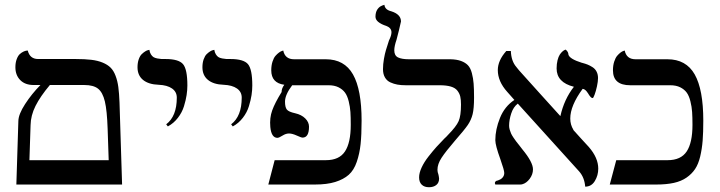

<svg xmlns="http://www.w3.org/2000/svg" viewBox="-20 -766 2990 797"><path d="M330.1 -413.1H187Q147.5 -366.2 127.4 -326.2Q107.4 -286.1 106.9 -246.1L102.1 -101.1H431.2Q430.7 -113.8 429 -166Q427.2 -218.3 426.8 -231Q424.3 -307.1 415.3 -345Q406.2 -382.8 387 -397.9Q367.7 -413.1 330.1 -413.1ZM486.8 0H47.9L56.2 -263.2Q56.6 -291.5 84.2 -334Q111.8 -376.5 147.9 -413.1H120.1Q84 -413.1 64 -433.6Q43.9 -454.1 43.9 -486.8Q43.9 -505.9 49.3 -520.3Q54.7 -534.7 62 -541.3Q69.3 -547.9 76.9 -551.5Q84.5 -555.2 89.8 -555.7L95.2 -556.2Q104 -521 138.2 -521H293.9Q332 -521 358.9 -517.8Q385.7 -514.6 406.2 -506.1Q426.8 -497.6 439.2 -485.1Q451.7 -472.7 459.7 -451.4Q467.8 -430.2 471.2 -404.5Q474.6 -378.9 476.1 -340.8Z M676.8 -241.2 669.9 -250Q713.9 -283.2 713.9 -360.8Q713.9 -384.8 694.1 -398.7Q674.3 -412.6 638.7 -414.1Q596.7 -415.5 573.7 -434.3Q550.8 -453.1 550.8 -486.8Q550.8 -505.4 555.9 -519.8Q561 -534.2 568.4 -541.3Q575.7 -548.3 582.8 -552.7Q589.8 -557.1 595.2 -558.1L600.1 -559.1Q601.6 -548.3 606.4 -540.5Q611.3 -532.7 616.9 -529.1Q622.6 -525.4 632.8 -523.4Q643.1 -521.5 649.2 -521.2Q655.3 -521 667 -521Q721.7 -521 739.7 -499.8Q757.8 -478.5 757.8 -411.1Q757.8 -392.1 754.6 -371.3Q751.5 -350.6 743.7 -325Q735.8 -299.3 718.5 -276.9Q701.2 -254.4 676.8 -241.2Z M946.3 -241.2 939.5 -250Q983.4 -283.2 983.4 -360.8Q983.4 -384.8 963.6 -398.7Q943.8 -412.6 908.2 -414.1Q866.2 -415.5 843.3 -434.3Q820.3 -453.1 820.3 -486.8Q820.3 -505.4 825.4 -519.8Q830.6 -534.2 837.9 -541.3Q845.2 -548.3 852.3 -552.7Q859.4 -557.1 864.7 -558.1L869.6 -559.1Q871.1 -548.3 876 -540.5Q880.9 -532.7 886.5 -529.1Q892.1 -525.4 902.3 -523.4Q912.6 -521.5 918.7 -521.2Q924.8 -521 936.5 -521Q991.2 -521 1009.3 -499.8Q1027.3 -478.5 1027.3 -411.1Q1027.3 -392.1 1024.2 -371.3Q1021 -350.6 1013.2 -325Q1005.4 -299.3 988 -276.9Q970.7 -254.4 946.3 -241.2Z M1436 -248Q1436 -279.3 1434.6 -301Q1433.1 -322.8 1427.5 -345.5Q1421.9 -368.2 1412.1 -381.6Q1402.3 -395 1385.3 -403.6Q1368.2 -412.1 1343.8 -412.1H1192.9Q1163.1 -372.6 1163.1 -344.2Q1163.1 -320.8 1170.7 -311.3Q1178.2 -301.8 1205.1 -295.9Q1231.4 -290 1247.1 -274.4Q1262.7 -258.8 1262.7 -240.2Q1262.7 -194.8 1235.8 -194.8Q1230.5 -194.8 1211.7 -203.4Q1192.9 -211.9 1179.7 -211.9Q1166.5 -211.9 1152.6 -203.1Q1138.7 -194.3 1131.8 -193.8Q1106.4 -193.8 1102.1 -238.8Q1098.6 -276.4 1109.9 -307.6Q1121.1 -338.9 1148.9 -383.8Q1148.9 -399.4 1160.2 -414.1Q1106 -421.4 1106 -474.1Q1106 -494.1 1111.1 -510Q1116.2 -525.9 1123.5 -534.2Q1130.9 -542.5 1138.2 -547.9Q1145.5 -553.2 1150.9 -554.7L1155.8 -556.2Q1163.1 -520 1200.7 -520H1332Q1409.7 -520 1445.3 -457Q1481 -394 1481 -265.1Q1481 -206.5 1476.8 -167.5Q1472.7 -128.4 1460.9 -94Q1449.2 -59.6 1427.7 -40.5Q1406.2 -21.5 1371.8 -10.7Q1337.4 0 1287.1 0H1093.8L1120.1 -101.1H1333Q1388.2 -101.1 1412.1 -137.5Q1436 -173.8 1436 -248Z M1616.7 -557.1Q1616.7 -535.2 1632.3 -527.6Q1647.9 -520 1677.7 -520H1838.9H1849.6Q1876 -519.5 1893.8 -512.9Q1911.6 -506.3 1922.4 -495.1Q1933.1 -483.9 1938.7 -462.6Q1944.3 -441.4 1946 -419.2Q1947.8 -397 1947.8 -360.8Q1947.8 -315.9 1941.9 -292Q1936 -268.1 1921.9 -247.3Q1907.7 -226.6 1868.7 -182.1Q1830.1 -137.2 1813 -111.1Q1795.9 -85 1795.9 -61Q1795.9 -51.8 1799.8 -42Q1799.8 -41.5 1801.3 -34.9Q1802.7 -28.3 1802.7 -24.9Q1802.7 -7.3 1791 2Q1779.3 11.2 1760.7 11.2Q1741.7 11.2 1730.7 0.7Q1719.7 -9.8 1719.7 -29.8Q1719.7 -47.9 1730 -70.3Q1740.2 -92.8 1759 -116.7Q1777.8 -140.6 1791.7 -156Q1805.7 -171.4 1824.7 -190.9Q1833 -198.2 1838.9 -205.1Q1874 -240.7 1883.8 -263.2Q1893.6 -285.6 1893.6 -332Q1893.6 -352.1 1890.6 -365Q1887.7 -377.9 1878.7 -389.6Q1869.6 -401.4 1851.3 -406.7Q1833 -412.1 1804.7 -412.1H1664.6Q1645 -412.1 1629.9 -414.8Q1614.7 -417.5 1600.3 -424.1Q1585.9 -430.7 1577.9 -444.6Q1569.8 -458.5 1569.8 -479Q1569.8 -499 1573.7 -521.2Q1577.6 -543.5 1582 -557.9Q1586.4 -572.3 1594.7 -598.1Q1605 -618.7 1605 -631.8Q1605 -649.9 1584 -658.2Q1538.6 -672.9 1538.6 -696.8Q1538.6 -705.6 1540.5 -713.1Q1542.5 -720.7 1545.7 -725.6Q1548.8 -730.5 1552.5 -734.1Q1556.2 -737.8 1560.3 -740Q1564.5 -742.2 1567.4 -743.4Q1570.3 -744.6 1572.8 -745.1L1575.7 -746.1Q1577.6 -725.6 1604 -719.2Q1644.5 -706.5 1644.5 -676.8Q1644.5 -674.3 1636.2 -640.9Q1627.9 -607.4 1626 -601.1Q1616.7 -574.2 1616.7 -557.1Z M2462.4 -441.9Q2462.4 -427.7 2458 -407.5Q2453.6 -387.2 2448.2 -373Q2442.9 -358.9 2440.4 -358.9Q2438.5 -358.9 2436.5 -359.9Q2434.6 -360.8 2433.3 -361.8Q2432.1 -362.8 2430.2 -365.2Q2428.2 -367.7 2427.2 -368.9Q2426.3 -370.1 2424.1 -373.5Q2421.9 -377 2421.4 -377.9Q2416 -385.7 2415.5 -386.2Q2407.7 -396 2399.4 -397H2398.4Q2347.2 -327.1 2347.2 -273.9Q2347.2 -248 2360.4 -227.1H2359.4Q2370.1 -214.8 2391.6 -191.4Q2413.1 -168 2424.3 -155.8Q2463.4 -110.8 2463.4 -65.9Q2463.4 -38.1 2449.2 -14.6Q2435.1 8.8 2409.2 8.8Q2406.2 -29.3 2384.3 -54.2Q2341.3 -101.6 2256.8 -195.1Q2172.4 -288.6 2129.4 -335.9Q2110.8 -321.8 2102.1 -294.9Q2093.3 -268.1 2093.3 -244.1Q2093.3 -236.3 2095.9 -227.3Q2098.6 -218.3 2101.6 -211.7Q2104.5 -205.1 2111.6 -194.6Q2118.7 -184.1 2122.3 -179.4Q2126 -174.8 2136 -162.1Q2146 -149.4 2148.4 -146Q2192.4 -92.8 2192.4 -63Q2192.4 -42 2178.7 -23.7Q2165 -5.4 2147.5 -1Q2144.5 0 2138.2 0H2036.1Q2034.2 -3.9 2034.2 -5.9Q2034.2 -12.7 2042.5 -16.1Q2046.9 -16.1 2051.3 -19Q2060.5 -22 2066.9 -29.8Q2073.2 -37.6 2073.2 -47.9Q2073.2 -59.6 2057.1 -105Q2036.1 -162.6 2036.1 -184.1Q2036.1 -228.5 2055.4 -276.4Q2074.7 -324.2 2115.2 -351.1Q2109.9 -357.4 2098.9 -369.6Q2087.9 -381.8 2085.4 -384.8Q2046.4 -428.2 2046.4 -475.1Q2046.4 -514.6 2081.5 -554.2H2100.6Q2102.1 -512.2 2123.5 -487.8Q2126 -484.4 2130.9 -478.5Q2135.7 -472.7 2136.2 -472.2Q2164.1 -440.9 2220.2 -378.9Q2276.4 -316.9 2304.2 -286.1L2306.2 -284.2Q2321.8 -354 2362.3 -405.8Q2290.5 -423.8 2290.5 -481.9Q2290.5 -501 2294.4 -516.1Q2298.3 -531.2 2303.7 -539.3Q2309.1 -547.4 2314.7 -552.2Q2320.3 -557.1 2324.2 -558.6L2328.1 -560.1Q2339.4 -550.8 2339.4 -540Q2343.3 -521.5 2396.5 -504.9H2397.5Q2410.2 -501.5 2419.4 -497.8Q2428.7 -494.1 2439.7 -487.1Q2450.7 -480 2456.5 -468.5Q2462.4 -457 2462.4 -441.9Z M2854.5 -248Q2854.5 -279.3 2853 -301Q2851.6 -322.8 2845.9 -345.5Q2840.3 -368.2 2830.6 -381.6Q2820.8 -395 2803.7 -403.6Q2786.6 -412.1 2762.2 -412.1H2596.2Q2524.4 -412.1 2524.4 -474.1Q2524.4 -494.1 2529.5 -510Q2534.7 -525.9 2541.7 -534.2Q2548.8 -542.5 2555.9 -547.9Q2563 -553.2 2568.4 -554.7L2573.2 -556.2Q2580.6 -520 2618.2 -520H2750.5Q2828.1 -520 2863.8 -457Q2899.4 -394 2899.4 -265.1Q2899.4 -216.3 2896.7 -182.1Q2894 -147.9 2886.5 -116.2Q2878.9 -84.5 2865.2 -64.2Q2851.6 -43.9 2829.8 -28.8Q2808.1 -13.7 2777.1 -6.8Q2746.1 0 2704.1 0H2511.2L2538.1 -101.1H2751.5Q2806.6 -101.1 2830.6 -137.5Q2854.5 -173.8 2854.5 -248Z"/></svg>

Font: Common Serif News
Style: Regular
Weight: 450
Designer: Philipp H. Poll, Khaled Hosny
Foundry: Stefan Peev, Context Ltd.
Version: Version 1.026